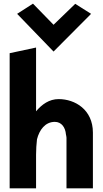

<svg xmlns="http://www.w3.org/2000/svg" viewBox="-20 -1024 567 1054"><path d="M74 -948 274 -741 480 -948 393 -1003 274 -888 161 -1004ZM490 10V-296C490 -422 392 -480 302 -480C250 -480 210 -451 178 -413V-763L33 -732V10H178V-175C178 -204 180 -232 183 -259C196 -311 228 -355 281 -355C318 -355 339 -324 342 -286C343 -280 345 -274 345 -268V10Z"/></svg>

Font: Bluebird
Style: SfBdNrw
Weight: 700
Designer: Jasper
Foundry: Cannot Into Space Fonts
Version: Version 0.98